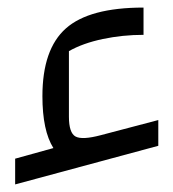

<svg xmlns="http://www.w3.org/2000/svg" viewBox="-20 -513 456 507"><path d="M20 -26V-94L121 -122Q92 -168 92 -259Q92 -383 154 -438Q216 -493 359 -493V-421Q304 -421 251.5 -410Q199 -399 162 -378V-205Q162 -162 179.5 -152.5Q197 -143 246 -156L398 -196V-128Z"/></svg>

Font: Changa ExtraLight Light
Style: Regular
Weight: 300
Version: Version 3.002; ttfautohint (v1.8.2)